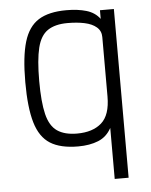

<svg xmlns="http://www.w3.org/2000/svg" viewBox="-56 -678 712 907"><g transform="rotate(-5 300.0 -225.0)"><path d="M451 182V-60Q429 -19 388.5 -2.5Q348 14 293 14Q209 14 160.5 -16.5Q112 -47 91 -118Q70 -189 70 -310Q70 -431 91 -501Q112 -571 160.5 -601.5Q209 -632 293 -632Q347 -632 387.5 -620Q428 -608 451 -577V-618H517V182ZM293 -47Q367 -47 409 -84Q451 -121 451 -209V-491Q451 -520 430 -538Q409 -556 373.5 -563.5Q338 -571 293 -571Q234 -571 199 -547.5Q164 -524 150 -467Q136 -410 136 -310Q136 -210 150 -152.5Q164 -95 199 -71Q234 -47 293 -47Z"/></g></svg>

Font: Victor Mono Thin Light
Style: Regular
Weight: 300
Monospace: yes
Version: Version 1.561;gftools[0.9.30]